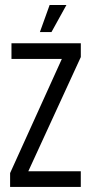

<svg xmlns="http://www.w3.org/2000/svg" viewBox="-20 -740 361 760"><path d="M25.4 -568.7H299.9V-514.2L92 -62H299.8V0H20V-54.9L224.8 -506.7H25.4ZM176.4 -720.1H242.9L183.7 -613H137.9Z"/></svg>

Font: Khand Variable Light
Style: Regular
Weight: 300
Designer: Satya Rajpurohit
Foundry: Indian Type Foundry
Version: Version 3.000